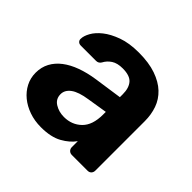

<svg xmlns="http://www.w3.org/2000/svg" viewBox="-134 -684 849 849"><g transform="rotate(45 290.0 -260.0)"><path d="M216 10Q176 10 142 -2Q108 -14 83 -34.5Q58 -55 43.5 -83Q29 -111 29 -144Q29 -179 44 -207Q59 -235 86.5 -256Q114 -277 152.5 -291Q191 -305 238 -312L369 -331V-349Q369 -388 351 -409Q333 -430 288 -430Q255 -430 235 -417Q215 -404 204 -383Q196 -370 181 -370H86Q75 -370 69 -376.5Q63 -383 64 -392Q64 -409 77 -432.5Q90 -456 117 -477.5Q144 -499 186.5 -514.5Q229 -530 289 -530Q352 -530 396.5 -514.5Q441 -499 469 -472.5Q497 -446 509.5 -410.5Q522 -375 522 -334V-25Q522 -14 515.5 -7Q509 0 498 0H400Q389 0 382 -7Q375 -14 375 -25V-62Q355 -33 316.5 -11.5Q278 10 216 10ZM256 -94Q305 -94 338 -126Q371 -158 371 -224V-241L278 -226Q224 -218 199 -199.5Q174 -181 174 -155Q174 -125 199 -109.5Q224 -94 256 -94Z"/></g></svg>

Font: Fz Rubik SemBd
Style: Regular
Weight: 600
Designer: Hubert and Fischer
Foundry: Hubert and Fischer
Version: Vit hóa bi FontZin.com